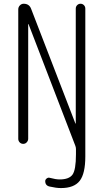

<svg xmlns="http://www.w3.org/2000/svg" viewBox="-20 -750 540 1001"><path d="M75.2 -26.4V-701.2Q75.2 -712.9 83.5 -721.7Q91.8 -730.5 103.5 -730.5Q132.8 -730.5 142.6 -703.1L373 -106.4Q373 -105.5 374 -105.5Q375 -105.5 375 -106.4V-705.1Q375 -715.8 382.3 -723.1Q389.6 -730.5 399.9 -730.5Q410.2 -730.5 417.5 -723.1Q424.8 -715.8 424.8 -705.1V65.4Q424.8 155.3 395.5 192.9Q366.2 230.5 297.9 230.5Q273.4 230.5 239.3 222.7Q215.8 217.8 215.8 194.3Q215.8 186.5 223.1 180.7Q230.5 174.8 238.3 176.8Q270.5 185.5 291 185.5Q339.8 185.5 357.9 160.6Q376 135.7 376 54.7V27.3Q376 18.6 373 10.7L128.9 -624Q128.9 -625 127.9 -625Q127 -625 127 -624V-26.4Q127 -16.6 119.6 -8.3Q112.3 0 101.1 0Q89.8 0 82.5 -7.8Q75.2 -15.6 75.2 -26.4Z"/></svg>

Font: Rounded Mgen+ 1m light
Style: Regular
Weight: 200
Designer: [Source Han Sans]
Ryoko NISHIZUKA  (kana & ideographs); Paul D. Hunt (Latin, Greek & Cyrillic); Wenlong ZHANG  (bopomofo
Version: Version 1.059.20150602